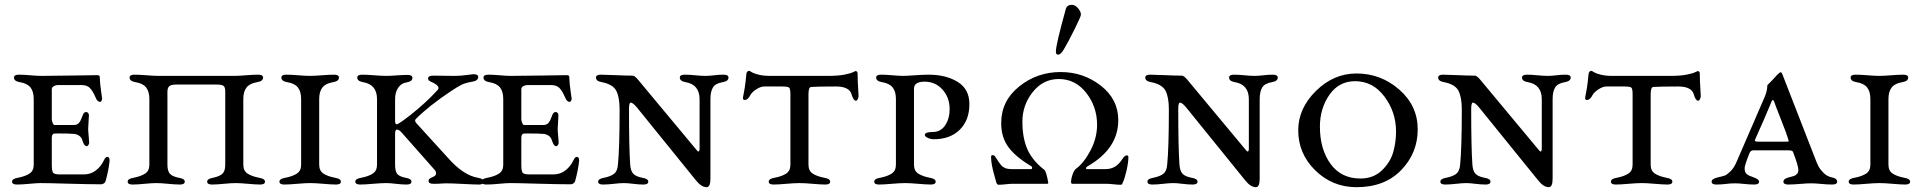

<svg xmlns="http://www.w3.org/2000/svg" viewBox="-20 -763 7979 797"><path d="M151 -448Q200 -448 282 -449.5Q364 -451 382 -451Q394 -451 394 -445Q395 -415 399.5 -385.5Q404 -356 404 -353Q404 -350 401.5 -345Q399 -340 396 -340Q384 -340 377 -358Q365 -386 353 -398Q341 -410 317 -410H220Q212 -410 203.5 -405.5Q195 -401 195 -392V-268Q195 -262 198.5 -253Q202 -244 206 -244H285Q300 -244 307.5 -252.5Q315 -261 322 -281Q327 -298 337 -298Q343 -298 346.5 -293Q350 -288 349 -283Q346 -235 346 -228Q346 -218 348 -199Q350 -180 350 -173Q351 -168 347.5 -162Q344 -156 340 -156Q336 -156 332.5 -159.5Q329 -163 327.5 -166.5Q326 -170 324 -174.5Q322 -179 322 -180Q316 -202 290 -207Q270 -209 220 -209Q208 -209 204.5 -208.5Q201 -208 198 -204Q195 -200 195 -191V-80Q195 -53 200.5 -46Q206 -39 228 -39H328Q357 -39 378.5 -56Q400 -73 411 -97Q418 -112 425 -112Q435 -112 435 -96Q431 -56 418 -10Q417 -6 411.5 -2Q406 2 401 2Q348 2 263.5 -0.5Q179 -3 148 -3Q133 -3 102 0Q71 3 50 3Q30 3 30 -9Q30 -21 54 -25Q85 -31 102.5 -42.5Q120 -54 120 -79V-352Q120 -383 106.5 -400Q93 -417 62 -422Q38 -426 38 -441Q38 -453 58 -453Q78 -453 106 -450.5Q134 -448 151 -448Z M711 -412Q690 -412 682.5 -405Q675 -398 675 -382V-79Q675 -53 685.5 -41.5Q696 -30 723 -25Q747 -21 747 -9Q747 3 727 3Q707 3 677.5 0Q648 -3 629 -3Q610 -3 580 0Q550 3 530 3Q510 3 510 -9Q510 -21 534 -25Q565 -31 582.5 -42.5Q600 -54 600 -79V-352Q600 -383 586.5 -400Q573 -417 542 -422Q518 -426 518 -441Q518 -453 538 -453Q558 -453 589 -450.5Q620 -448 638 -448H953Q970 -448 1001 -450.5Q1032 -453 1052 -453Q1072 -453 1072 -441Q1072 -426 1048 -422Q1017 -417 1003.5 -400Q990 -383 990 -352V-79Q990 -54 1007.5 -42.5Q1025 -31 1056 -25Q1080 -21 1080 -9Q1080 3 1060 3Q1041 3 1009.5 0Q978 -3 958 -3Q939 -3 909.5 0Q880 3 860 3Q840 3 840 -9Q840 -21 864 -25Q892 -31 903.5 -42Q915 -53 915 -79V-384Q915 -400 908.5 -406Q902 -412 879 -412Z M1160 3Q1140 3 1140 -9Q1140 -21 1164 -25Q1195 -31 1212.5 -42.5Q1230 -54 1230 -79V-352Q1230 -383 1216.5 -400Q1203 -417 1172 -422Q1148 -426 1148 -441Q1148 -453 1168 -453Q1188 -453 1219 -450.5Q1250 -448 1268 -448Q1285 -448 1316 -450.5Q1347 -453 1367 -453Q1387 -453 1387 -441Q1387 -426 1363 -422Q1332 -417 1318.5 -400Q1305 -383 1305 -352V-79Q1305 -54 1322.5 -42.5Q1340 -31 1371 -25Q1395 -21 1395 -9Q1395 3 1375 3Q1356 3 1322.5 0Q1289 -3 1268 -3Q1247 -3 1213 0Q1179 3 1160 3Z M1964 -25Q1988 -21 1988 -9Q1988 3 1968 3Q1948 3 1901.5 0.5Q1855 -2 1829 -2Q1821 -2 1811 -1Q1801 0 1779 0Q1759 0 1759 -12Q1759 -14 1759.5 -16Q1760 -18 1761 -19Q1762 -20 1763.5 -21Q1765 -22 1767 -23.5Q1769 -25 1770.5 -25.5Q1772 -26 1775 -27.5Q1778 -29 1780 -30Q1789 -34 1790 -42Q1791 -50 1785 -57L1648 -212Q1637 -225 1627 -225Q1620 -225 1620 -206V-80Q1620 -52 1629 -41Q1638 -30 1664 -25Q1688 -21 1688 -9Q1688 3 1668 3Q1648 3 1623.5 0Q1599 -3 1583 -3Q1562 -3 1528 0Q1494 3 1475 3Q1455 3 1455 -9Q1455 -21 1479 -25Q1510 -31 1527.5 -42.5Q1545 -54 1545 -79V-352Q1545 -412 1487 -422Q1463 -426 1463 -441Q1463 -453 1483 -453Q1503 -453 1534 -450.5Q1565 -448 1583 -448Q1600 -448 1626 -450Q1652 -452 1672 -452Q1692 -452 1692 -440Q1692 -425 1668 -421Q1646 -418 1633 -399Q1620 -380 1620 -351V-261Q1620 -247 1627 -247Q1634 -247 1683 -285Q1749 -337 1797 -390Q1809 -404 1777 -420Q1775 -421 1770.5 -423Q1766 -425 1764.5 -426Q1763 -427 1761 -428.5Q1759 -430 1758 -432Q1757 -434 1757 -437Q1757 -449 1777 -449Q1797 -449 1824 -448.5Q1851 -448 1869 -448Q1890 -448 1916.5 -451.5Q1943 -455 1945 -455Q1965 -455 1965 -444Q1965 -428 1941 -424Q1912 -419 1896.5 -411.5Q1881 -404 1851 -384Q1761 -324 1706 -269Q1699 -262 1709 -251L1841 -106Q1904 -35 1964 -25Z M2100 -448Q2149 -448 2231 -449.5Q2313 -451 2331 -451Q2343 -451 2343 -445Q2344 -415 2348.5 -385.5Q2353 -356 2353 -353Q2353 -350 2350.5 -345Q2348 -340 2345 -340Q2333 -340 2326 -358Q2314 -386 2302 -398Q2290 -410 2266 -410H2169Q2161 -410 2152.5 -405.5Q2144 -401 2144 -392V-268Q2144 -262 2147.5 -253Q2151 -244 2155 -244H2234Q2249 -244 2256.5 -252.5Q2264 -261 2271 -281Q2276 -298 2286 -298Q2292 -298 2295.5 -293Q2299 -288 2298 -283Q2295 -235 2295 -228Q2295 -218 2297 -199Q2299 -180 2299 -173Q2300 -168 2296.5 -162Q2293 -156 2289 -156Q2285 -156 2281.5 -159.5Q2278 -163 2276.5 -166.5Q2275 -170 2273 -174.5Q2271 -179 2271 -180Q2265 -202 2239 -207Q2219 -209 2169 -209Q2157 -209 2153.5 -208.5Q2150 -208 2147 -204Q2144 -200 2144 -191V-80Q2144 -53 2149.5 -46Q2155 -39 2177 -39H2277Q2306 -39 2327.5 -56Q2349 -73 2360 -97Q2367 -112 2374 -112Q2384 -112 2384 -96Q2380 -56 2367 -10Q2366 -6 2360.5 -2Q2355 2 2350 2Q2297 2 2212.5 -0.5Q2128 -3 2097 -3Q2082 -3 2051 0Q2020 3 1999 3Q1979 3 1979 -9Q1979 -21 2003 -25Q2034 -31 2051.5 -42.5Q2069 -54 2069 -79V-352Q2069 -383 2055.5 -400Q2042 -417 2011 -422Q1987 -426 1987 -441Q1987 -453 2007 -453Q2027 -453 2055 -450.5Q2083 -448 2100 -448Z M2929 -351V-21Q2929 14 2913 14Q2892 14 2870 -13L2623 -318Q2607 -337 2598 -337Q2591 -337 2591 -310Q2591 -149 2596 -79Q2598 -53 2609 -41.5Q2620 -30 2647 -25Q2671 -21 2671 -9Q2671 3 2651 3Q2631 3 2608 0Q2585 -3 2570 -3Q2554 -3 2528.5 0Q2503 3 2483 3Q2463 3 2463 -9Q2463 -21 2487 -25Q2516 -31 2529.5 -42Q2543 -53 2545 -79Q2552 -149 2552 -308Q2552 -360 2538 -386.5Q2524 -413 2478 -422Q2454 -426 2454 -441Q2454 -453 2474 -453Q2493 -453 2536 -451Q2579 -449 2606 -449Q2614 -449 2627 -434L2866 -147Q2876 -134 2879 -134Q2884 -134 2884 -147V-351Q2884 -412 2826 -422Q2802 -426 2802 -441Q2802 -453 2822 -453Q2842 -453 2866 -450.5Q2890 -448 2908 -448Q2925 -448 2944.5 -450.5Q2964 -453 2984 -453Q3004 -453 3004 -441Q3004 -426 2980 -422Q2950 -417 2939.5 -400Q2929 -383 2929 -351Z M3261 -79V-372Q3261 -395 3255.5 -399.5Q3250 -404 3225 -404H3153Q3138 -404 3120.5 -393Q3103 -382 3095 -369Q3085 -348 3071 -348Q3064 -348 3064 -356Q3064 -360 3066 -368.5Q3068 -377 3071.5 -399Q3075 -421 3078 -454Q3079 -469 3091 -469Q3092 -469 3100.5 -463.5Q3109 -458 3129 -453Q3149 -448 3176 -448H3419Q3458 -448 3484 -453Q3510 -458 3520 -463Q3530 -468 3531 -468Q3540 -468 3540 -457Q3540 -428 3542 -399.5Q3544 -371 3544 -364Q3544 -359 3540.5 -351.5Q3537 -344 3532 -345Q3523 -346 3516 -368Q3508 -404 3451 -404Q3371 -404 3347 -402Q3336 -401 3336 -372V-79Q3336 -54 3353.5 -42.5Q3371 -31 3402 -25Q3426 -21 3426 -9Q3426 3 3406 3Q3387 3 3353.5 0Q3320 -3 3299 -3Q3278 -3 3244 0Q3210 3 3191 3Q3171 3 3171 -9Q3171 -21 3195 -25Q3226 -31 3243.5 -42.5Q3261 -54 3261 -79Z M3774 -79Q3774 -54 3791.5 -42.5Q3809 -31 3840 -25Q3864 -21 3864 -9Q3864 3 3844 3Q3825 3 3791.5 0Q3758 -3 3737 -3Q3716 -3 3682 0Q3648 3 3629 3Q3609 3 3609 -9Q3609 -21 3633 -25Q3664 -31 3681.5 -42.5Q3699 -54 3699 -79V-352Q3699 -383 3685.5 -400Q3672 -417 3641 -422Q3617 -426 3617 -441Q3617 -453 3637 -453Q3657 -453 3685 -450.5Q3713 -448 3730 -448Q3742 -448 3777.5 -450.5Q3813 -453 3835 -453Q3907 -453 3955.5 -423Q4004 -393 4004 -331Q4004 -264 3964 -224.5Q3924 -185 3856 -185Q3844 -185 3831.5 -190.5Q3819 -196 3819 -203Q3819 -215 3851 -215Q3885 -215 3903.5 -243Q3922 -271 3922 -310Q3922 -358 3892.5 -391Q3863 -424 3818 -424Q3774 -424 3774 -395Z M4396 -558Q4383 -536 4372 -536Q4363 -536 4363 -549Q4363 -577 4404 -725Q4409 -743 4429 -743Q4443 -743 4455 -729Q4467 -715 4467 -702Q4467 -695 4440.5 -641.5Q4414 -588 4396 -558ZM4261 -73Q4198 -110 4167 -151Q4136 -192 4136 -252Q4136 -344 4210.5 -404Q4285 -464 4383 -464Q4477 -464 4549.5 -407.5Q4622 -351 4622 -264Q4622 -146 4495 -73Q4486 -67 4489 -62Q4490 -61 4492 -61H4569Q4610 -61 4634 -96Q4636 -98 4639 -103Q4642 -108 4644.5 -110.5Q4647 -113 4650 -115.5Q4653 -118 4657 -118Q4664 -118 4664 -111Q4664 -88 4656 -54Q4648 -20 4642 -8Q4641 -7 4640 -4Q4639 -1 4638.5 0.5Q4638 2 4636 3Q4634 4 4632 4Q4621 4 4603 2Q4585 0 4575 0H4432Q4426 0 4426 -7Q4426 -21 4432.5 -39Q4439 -57 4446 -62Q4479 -86 4506.5 -138Q4534 -190 4534 -245Q4534 -320 4489 -377.5Q4444 -435 4375 -435Q4310 -435 4267 -381Q4224 -327 4224 -258Q4224 -191 4244.5 -144Q4265 -97 4315 -58Q4323 -52 4331 -7Q4333 0 4326 0H4182Q4172 0 4154 2Q4136 4 4125 4Q4118 4 4115 -8Q4115 -9 4108 -33.5Q4101 -58 4097.5 -77Q4094 -96 4094 -112Q4094 -119 4100 -119Q4105 -119 4107.5 -117Q4110 -115 4113.5 -109Q4117 -103 4119 -101Q4120 -99 4124 -93Q4128 -87 4129.5 -85.5Q4131 -84 4134.5 -79Q4138 -74 4140.5 -72.5Q4143 -71 4147.5 -68Q4152 -65 4156 -64Q4160 -63 4165.5 -62Q4171 -61 4178 -61H4260Q4264 -61 4264.5 -65.5Q4265 -70 4261 -73Z M5209 -351V-21Q5209 14 5193 14Q5172 14 5150 -13L4903 -318Q4887 -337 4878 -337Q4871 -337 4871 -310Q4871 -149 4876 -79Q4878 -53 4889 -41.5Q4900 -30 4927 -25Q4951 -21 4951 -9Q4951 3 4931 3Q4911 3 4888 0Q4865 -3 4850 -3Q4834 -3 4808.5 0Q4783 3 4763 3Q4743 3 4743 -9Q4743 -21 4767 -25Q4796 -31 4809.5 -42Q4823 -53 4825 -79Q4832 -149 4832 -308Q4832 -360 4818 -386.5Q4804 -413 4758 -422Q4734 -426 4734 -441Q4734 -453 4754 -453Q4773 -453 4816 -451Q4859 -449 4886 -449Q4894 -449 4907 -434L5146 -147Q5156 -134 5159 -134Q5164 -134 5164 -147V-351Q5164 -412 5106 -422Q5082 -426 5082 -441Q5082 -453 5102 -453Q5122 -453 5146 -450.5Q5170 -448 5188 -448Q5205 -448 5224.5 -450.5Q5244 -453 5264 -453Q5284 -453 5284 -441Q5284 -426 5260 -422Q5230 -417 5219.5 -400Q5209 -383 5209 -351Z M5369 -222Q5369 -313 5442.5 -385.5Q5516 -458 5611 -458Q5712 -458 5788.5 -391Q5865 -324 5865 -226Q5865 -128 5796.5 -57Q5728 14 5611 14Q5511 14 5440 -55.5Q5369 -125 5369 -222ZM5605 -426Q5538 -426 5498.5 -369.5Q5459 -313 5459 -237Q5459 -144 5503 -83Q5547 -22 5627 -22Q5681 -22 5716 -55.5Q5751 -89 5763 -130.5Q5775 -172 5775 -217Q5775 -298 5727 -362Q5679 -426 5605 -426Z M6425 -351V-21Q6425 14 6409 14Q6388 14 6366 -13L6119 -318Q6103 -337 6094 -337Q6087 -337 6087 -310Q6087 -149 6092 -79Q6094 -53 6105 -41.5Q6116 -30 6143 -25Q6167 -21 6167 -9Q6167 3 6147 3Q6127 3 6104 0Q6081 -3 6066 -3Q6050 -3 6024.5 0Q5999 3 5979 3Q5959 3 5959 -9Q5959 -21 5983 -25Q6012 -31 6025.5 -42Q6039 -53 6041 -79Q6048 -149 6048 -308Q6048 -360 6034 -386.5Q6020 -413 5974 -422Q5950 -426 5950 -441Q5950 -453 5970 -453Q5989 -453 6032 -451Q6075 -449 6102 -449Q6110 -449 6123 -434L6362 -147Q6372 -134 6375 -134Q6380 -134 6380 -147V-351Q6380 -412 6322 -422Q6298 -426 6298 -441Q6298 -453 6318 -453Q6338 -453 6362 -450.5Q6386 -448 6404 -448Q6421 -448 6440.5 -450.5Q6460 -453 6480 -453Q6500 -453 6500 -441Q6500 -426 6476 -422Q6446 -417 6435.5 -400Q6425 -383 6425 -351Z M6757 -79V-372Q6757 -395 6751.5 -399.5Q6746 -404 6721 -404H6649Q6634 -404 6616.5 -393Q6599 -382 6591 -369Q6581 -348 6567 -348Q6560 -348 6560 -356Q6560 -360 6562 -368.5Q6564 -377 6567.5 -399Q6571 -421 6574 -454Q6575 -469 6587 -469Q6588 -469 6596.5 -463.5Q6605 -458 6625 -453Q6645 -448 6672 -448H6915Q6954 -448 6980 -453Q7006 -458 7016 -463Q7026 -468 7027 -468Q7036 -468 7036 -457Q7036 -428 7038 -399.5Q7040 -371 7040 -364Q7040 -359 7036.5 -351.5Q7033 -344 7028 -345Q7019 -346 7012 -368Q7004 -404 6947 -404Q6867 -404 6843 -402Q6832 -401 6832 -372V-79Q6832 -54 6849.5 -42.5Q6867 -31 6898 -25Q6922 -21 6922 -9Q6922 3 6902 3Q6883 3 6849.5 0Q6816 -3 6795 -3Q6774 -3 6740 0Q6706 3 6687 3Q6667 3 6667 -9Q6667 -21 6691 -25Q6722 -31 6739.5 -42.5Q6757 -54 6757 -79Z M7332 -337Q7304 -269 7266 -185Q7263 -179 7266 -177Q7269 -175 7279 -175H7395Q7399 -175 7401 -175Q7403 -175 7404 -176Q7405 -177 7404.5 -179Q7404 -181 7403 -185Q7399 -201 7373.5 -265.5Q7348 -330 7346 -337Q7343 -345 7341 -347Q7339 -349 7337 -347Q7335 -345 7332 -337ZM7583 -27Q7606 -23 7606 -9Q7606 3 7586 3Q7566 3 7540.5 0.5Q7515 -2 7498 -2Q7481 -2 7452 0.5Q7423 3 7403 3Q7383 3 7383 -9Q7383 -21 7406 -27Q7423 -31 7429 -33.5Q7435 -36 7440 -41.5Q7445 -47 7445 -58Q7445 -75 7423 -132Q7421 -139 7404 -139H7258Q7247 -139 7242 -127Q7222 -76 7222 -65Q7222 -47 7231 -40Q7240 -33 7259 -27Q7282 -19 7282 -9Q7282 3 7262 3Q7242 3 7220 0.5Q7198 -2 7181 -2Q7164 -2 7144.5 0.5Q7125 3 7105 3Q7085 3 7085 -9Q7085 -20 7108 -26Q7130 -31 7139 -34Q7148 -37 7163 -51.5Q7178 -66 7189 -92L7305 -360Q7311 -374 7313.5 -386Q7316 -398 7316 -403.5Q7316 -409 7317 -410Q7344 -437 7356 -451Q7367 -463 7372 -463Q7376 -463 7379 -454L7514 -107Q7522 -85 7529 -72Q7536 -59 7550 -45Q7564 -31 7583 -27Z M7674 3Q7654 3 7654 -9Q7654 -21 7678 -25Q7709 -31 7726.5 -42.5Q7744 -54 7744 -79V-352Q7744 -383 7730.5 -400Q7717 -417 7686 -422Q7662 -426 7662 -441Q7662 -453 7682 -453Q7702 -453 7733 -450.5Q7764 -448 7782 -448Q7799 -448 7830 -450.5Q7861 -453 7881 -453Q7901 -453 7901 -441Q7901 -426 7877 -422Q7846 -417 7832.5 -400Q7819 -383 7819 -352V-79Q7819 -54 7836.5 -42.5Q7854 -31 7885 -25Q7909 -21 7909 -9Q7909 3 7889 3Q7870 3 7836.5 0Q7803 -3 7782 -3Q7761 -3 7727 0Q7693 3 7674 3Z"/></svg>

Font: EB Garamond SC 12
Style: Regular
Weight: 400
Version: Version 0.016 ; ttfautohint (v0.97) -l 8 -r 50 -G 200 -x 0 -